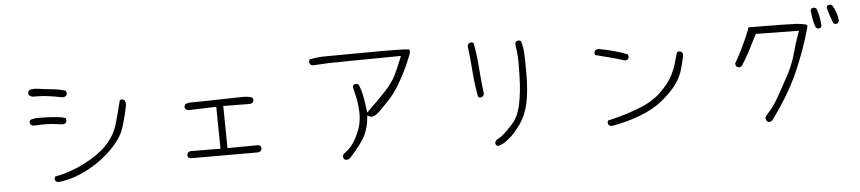

<svg xmlns="http://www.w3.org/2000/svg" viewBox="-45 -1025 6090 1359"><g transform="rotate(-5 3000.0 -345.0)"><path d="M439.5 -586.4Q439.5 -598.1 432.6 -607.9Q386.7 -622.1 335.7 -626.7Q284.7 -631.3 232.4 -639.2Q222.7 -640.6 213.9 -640.6Q191.9 -640.6 173.8 -632.8L167.5 -619.6Q167 -618.2 167 -616.7Q167 -605 172.9 -597.2L192.9 -586.4Q262.7 -586.4 311.3 -579.6Q359.9 -572.8 406.7 -563Q421.4 -563.5 432.1 -570.3L439 -584.5Q439.5 -585.4 439.5 -586.4ZM184.1 -381.3Q233.4 -383.8 262.5 -383.8Q291.5 -383.8 307.6 -382.3Q344.2 -379.4 379.9 -373.5Q384.8 -372.6 389.2 -372.6Q401.9 -372.6 412.6 -379.4L419.4 -393.1Q419.9 -394.5 419.9 -397.7Q419.9 -400.9 418.7 -405.8Q417.5 -410.6 414.6 -415.5Q388.7 -423.8 358.4 -426.5Q328.1 -429.2 303.2 -430.7Q262.2 -433.1 225.1 -433.1Q192.9 -433.1 165.5 -423.8L159.7 -411.6Q159.2 -410.2 159.2 -409.2Q159.2 -397 165.5 -389.2Q173.8 -382.8 184.1 -381.3ZM849.6 -476.6Q849.6 -492.2 842.3 -504.4L828.6 -511.2Q827.1 -511.7 824.2 -511.7Q815.4 -511.7 808.6 -506.8Q789.6 -428.7 767.1 -349.1Q741.7 -257.8 673.3 -189.5Q613.8 -129.9 513.2 -79.1Q408.7 -26.4 306.6 -9.3L301.3 1.5Q300.8 2.9 300.8 3.9Q300.8 16.1 307.1 23.9Q314.9 30.3 325.7 31.7Q425.8 22 526.9 -29.8Q630.9 -83 710.4 -162.6Q785.6 -237.8 808.6 -309.6Q833 -385.3 848.1 -462.4Q849.6 -469.7 849.6 -476.6Z M1327.6 -447.8H1312Q1288.1 -447.8 1268.6 -438.5L1261.2 -424.8Q1260.7 -423.8 1260.7 -420.4Q1260.7 -417 1262.5 -412.1Q1264.2 -407.2 1268.1 -403.3Q1275.9 -396.5 1286.6 -395L1484.9 -401.4L1488.8 -103L1273.9 -105L1257.8 -96.7L1251.5 -82.5Q1251 -81.1 1251 -77.9Q1251 -74.7 1252.2 -70.1Q1253.4 -65.4 1256.3 -61.5L1271.5 -54.2H1751Q1761.7 -55.7 1771 -61.5L1777.8 -75.7Q1778.3 -77.1 1778.3 -80.3Q1778.3 -83.5 1777.1 -88.4Q1775.9 -93.3 1772.5 -98.1L1758.8 -105L1538.6 -103L1534.7 -402.8L1710.9 -400.9Q1713.9 -400.4 1718.5 -400.4Q1723.1 -400.4 1730 -402.1Q1736.8 -403.8 1743.7 -408.2L1750.5 -422.4Q1751 -423.8 1751 -424.8Q1751 -436 1745.6 -443.4Q1717.3 -454.6 1684.1 -454.6Q1681.2 -454.6 1623 -453.6Q1389.2 -447.8 1327.6 -447.8Z M2369.1 53.2Q2385.7 53.2 2397.9 41.5Q2485.8 -54.2 2511.5 -110.4Q2537.1 -166.5 2542.5 -228.5L2543.9 -246.1L2573.7 -234.9Q2600.6 -236.3 2633.8 -269.5Q2672.4 -308.1 2713.6 -352.8Q2754.9 -397.5 2801 -481.2Q2847.2 -564.9 2881.8 -656.2Q2884.8 -668.5 2884.8 -674.3Q2884.8 -681.2 2881.8 -684.1Q2879.4 -686.5 2876.5 -687Q2846.2 -692.4 2697.3 -692.4Q2669.4 -692.4 2289.6 -689.9Q2229.5 -689.9 2172.9 -677.7L2167.5 -666.5Q2167 -665 2167 -664.1Q2167 -651.4 2173.8 -642.1Q2181.6 -635.7 2191.9 -634.3Q2248 -638.2 2304.9 -640.1Q2361.8 -642.1 2818.4 -646Q2795.4 -588.9 2783.2 -561Q2771 -533.2 2762.2 -515.6Q2744.6 -480 2711.4 -438Q2678.7 -396.5 2564.9 -286.6L2545.9 -268.1Q2539.6 -317.4 2535.9 -340.6Q2532.2 -363.8 2527.8 -387.2Q2520 -430.2 2502.4 -469.7L2489.7 -476.1Q2488.3 -476.6 2487.3 -476.6Q2475.1 -476.6 2466.3 -470.7L2460 -458Q2467.3 -421.9 2476.6 -386.2Q2486.8 -346.7 2490.2 -279.8Q2490.7 -270.5 2490.7 -261.2Q2490.7 -203.6 2471.7 -153.3Q2450.2 -95.2 2421.9 -55.7Q2394 -17.1 2355 9.3L2348.1 22.9Q2347.7 24.4 2347.7 25.4Q2347.7 37.6 2353.5 46.4L2367.7 53.2Q2368.7 53.2 2369.1 53.2Z M3327.6 -697.8Q3326.2 -698.2 3322.8 -698.2Q3319.3 -698.2 3313.7 -696.8Q3308.1 -695.3 3303.2 -691.4Q3296.9 -683.6 3295.4 -673.8Q3307.1 -581.5 3313.7 -488.8Q3320.3 -396 3337.4 -309.1Q3344.2 -304.7 3352.5 -303.2Q3364.3 -305.2 3373 -312L3379.9 -325.7Q3368.7 -418 3361.8 -511.7Q3355.5 -603.5 3338.9 -692.4ZM3691.9 -477.1Q3691.9 -560.5 3688.7 -599.9Q3685.5 -639.2 3673.8 -676.3L3661.6 -682.1Q3660.6 -682.6 3659.7 -682.6Q3647.5 -682.6 3638.7 -675.3L3631.8 -662.1Q3641.1 -597.7 3642.6 -561.5Q3643.6 -542.5 3643.6 -522Q3643.6 -480.5 3642.1 -430.2Q3639.2 -314 3621.1 -230.5Q3603 -145 3559.6 -97.2Q3518.1 -51.3 3492.4 -29.5Q3466.8 -7.8 3438.5 6.3L3430.2 21.5Q3429.7 22.5 3429.7 23.4Q3429.7 34.7 3435.1 42.5L3448.2 48.8Q3482.4 42 3524.4 7.8Q3570.3 -29.8 3612.8 -90.3Q3654.8 -150.9 3672.9 -231.9Q3690.9 -313 3691.9 -431.6Q3691.9 -455.6 3691.9 -477.1Z M4423.8 -499Q4423.8 -510.3 4418.5 -517.6Q4330.1 -552.2 4222.7 -571.8Q4217.8 -572.8 4213.9 -572.8Q4201.2 -572.8 4191.9 -566.4L4185.1 -552.2Q4184.6 -550.8 4184.6 -549.8Q4184.6 -539.1 4189.5 -532.2Q4239.7 -519 4279.3 -509.3Q4345.2 -492.7 4397 -475.6Q4407.7 -477.1 4416.5 -482.4L4423.3 -496.6Q4423.8 -498 4423.8 -499ZM4808.1 -473.1Q4808.6 -476.1 4808.6 -479.5Q4808.6 -490.7 4801.3 -500Q4787.1 -506.3 4786.6 -506.3Q4773.9 -506.3 4766.6 -500.5Q4755.4 -464.4 4745.6 -427.7Q4734.9 -387.7 4709.5 -337.9Q4683.6 -287.1 4621.1 -226.1Q4558.1 -164.6 4448.7 -124.5Q4344.7 -85.9 4239.7 -63Q4234.9 -50.8 4234.9 -50.8Q4234.9 -37.1 4242.2 -29.3Q4250 -23.9 4260.7 -22Q4366.7 -39.6 4465.1 -76.4Q4563.5 -113.3 4632.3 -170.9Q4701.2 -228.5 4735.8 -277.8Q4770 -327.1 4783.9 -375.5Q4797.9 -423.8 4808.1 -473.1Z M5899.9 -604Q5901.4 -603.5 5903.6 -603.5Q5905.8 -603.5 5909.2 -604Q5915.5 -605 5920.9 -608.9L5928.2 -623.5Q5923.8 -683.6 5891.1 -735.8L5877.4 -742.7Q5876 -743.2 5874.8 -743.2Q5873.5 -743.2 5871.6 -742.9Q5869.6 -742.7 5867.4 -742.2Q5865.2 -741.7 5863.3 -741.2Q5859.4 -739.7 5856 -737.8L5850.1 -725.1Q5856.9 -694.8 5866.9 -667.2Q5877 -639.6 5887.7 -609.9ZM5774.9 -582.5Q5776.4 -582 5778.6 -582Q5780.8 -582 5784.2 -582.5Q5790.5 -583.5 5796.4 -587.4L5802.7 -601.1Q5799.3 -634.8 5793.9 -665.8Q5788.6 -696.8 5776.9 -724.6L5764.2 -731Q5762.7 -731.4 5761.2 -731.4Q5749.5 -731.4 5741.7 -726.1L5735.4 -712.4Q5738.8 -679.7 5744.6 -647.9Q5749.5 -617.7 5762.2 -588.9ZM5699.2 -588.9Q5702.6 -598.6 5702.6 -604.7Q5702.6 -610.8 5700 -613.8Q5697.3 -616.7 5691.4 -618.2Q5663.1 -625.5 5622.8 -628.4Q5582.5 -631.3 5299.8 -633.3H5299.3Q5292.5 -633.8 5290 -632.8Q5286.1 -631.3 5285.4 -630.9Q5284.7 -630.4 5284.7 -628.4Q5281.2 -610.4 5243.7 -528.1Q5206.1 -445.8 5170.9 -387.7Q5170.9 -386.7 5170.9 -385.3Q5170.9 -373.5 5176.8 -364.7L5190.9 -357.9Q5192.4 -357.4 5194.6 -357.4Q5196.8 -357.4 5200.7 -357.9Q5208 -359.4 5214.8 -363.8Q5246.1 -411.1 5271.5 -459.5Q5297.9 -508.8 5334.5 -582.5L5641.1 -578.1L5634.3 -561Q5609.4 -493.2 5589.6 -419.4Q5569.8 -345.7 5532.5 -275.6Q5495.1 -205.6 5456.1 -135.7Q5416 -64.5 5381.8 -27.3Q5354.5 2.4 5350.1 16.1Q5352.1 28.8 5358.9 40Q5366.2 45.9 5376 47.4Q5386.7 45.4 5396 39.1Q5519 -127.4 5586.9 -278.3Q5654.8 -429.2 5699.2 -588.9Z"/></g></svg>

Font: NaikaiFont
Style: ExtraLight
Weight: 200
Version: Version 1.89